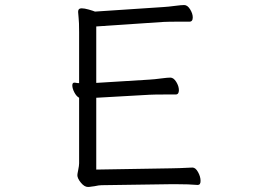

<svg xmlns="http://www.w3.org/2000/svg" viewBox="-20 -732 1040 762"><path d="M677 -1H661L383 3Q373 3 355 7Q351 7 343.5 8.5Q336 10 329 10Q315 10 301 -7Q287 -24 287 -37Q287 -41 290.5 -58Q294 -75 294 -84V-344Q283 -350 275 -365.5Q267 -381 267 -393Q267 -404 275 -404H277Q287 -402 294 -402V-604Q294 -645 292 -661L290 -685Q290 -699 304 -699Q315 -699 332.5 -694Q350 -689 357 -686L628 -704Q647 -705 677 -709Q700 -712 711 -712Q724 -712 734.5 -695Q745 -678 745 -663Q745 -646 732 -646H690Q648 -646 629 -645L362 -627V-403L573 -416Q592 -417 622 -421Q645 -424 656 -424Q669 -424 679.5 -407Q690 -390 690 -374Q690 -357 677 -357H635Q593 -357 574 -356L362 -344V-59L660 -64Q683 -64 743 -67H744Q756 -67 766 -49Q776 -31 776 -14Q776 2 765 2H764Q731 -1 677 -1Z"/></svg>

Font: Iansui 0.93
Style: Regular
Weight: 400
Designer: But Ko / Fontworks Inc.
Foundry: zi-hi.com / Fontworks Inc.
Version: Version 0.931